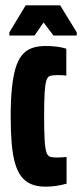

<svg xmlns="http://www.w3.org/2000/svg" viewBox="-20 -690 307 718"><path d="M150 8Q119 8 96.5 -1.5Q74 -11 59 -31Q44 -51 35.5 -82Q27 -113 23.5 -156Q20 -199 20 -255Q20 -316 24.5 -360Q29 -404 38 -434.5Q47 -465 62 -483.5Q77 -502 99 -510Q121 -518 150 -518Q173 -518 192.5 -515.5Q212 -513 228 -508V-407Q217 -409 207 -409Q197 -409 191 -409Q176 -409 167 -406Q158 -403 153.5 -389.5Q149 -376 147 -344.5Q145 -313 145 -255Q145 -197 147 -165Q149 -133 154 -119.5Q159 -106 168 -103.5Q177 -101 191 -101Q200 -101 209.5 -101.5Q219 -102 229 -103V-3Q206 3 187.5 5.5Q169 8 150 8ZM15 -557V-569L76 -670H205L267 -569V-557H180L143 -606L109 -557Z"/></svg>

Font: Saira UltraCondensed Black
Style: Regular
Weight: 900
Width: 1
Designer: Hector Gatti with collaboration of the Omnibus-Type team
Foundry: Omnibus-Type
Version: Version 1.101